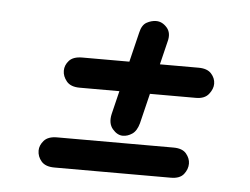

<svg xmlns="http://www.w3.org/2000/svg" viewBox="-36 -545 579 444"><g transform="rotate(5 253.0 -323.0)"><path d="M256 -231Q243 -231 232 -244Q221 -257 226 -279L273 -472Q277 -490 288 -496Q299 -502 310 -502Q324 -502 335 -489.5Q346 -477 340 -456L293 -263Q288 -245 277.5 -238Q267 -231 256 -231ZM147 -333Q126 -333 116.5 -344.5Q107 -356 107 -369Q107 -382 116.5 -392.5Q126 -403 147 -403H417Q437 -403 446.5 -392.5Q456 -382 456 -369Q456 -357 446.5 -345Q437 -333 417 -333ZM105 -144Q84 -144 74.5 -155Q65 -166 65 -180Q65 -192 74.5 -203Q84 -214 105 -214H375Q396 -214 405 -203Q414 -192 414 -180Q414 -167 405 -155.5Q396 -144 375 -144Z"/></g></svg>

Font: Edu VIC WA NT Beginner Medium
Style: Regular
Weight: 500
Designer: Tina and Corey Anderson
Foundry: Google for Education
Version: Version 1.003